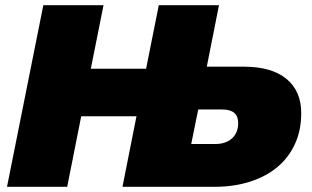

<svg xmlns="http://www.w3.org/2000/svg" viewBox="-20 -720 1203 740"><path d="M147 -700H379L330 -455H543L592 -700H824L777 -463H920Q1027 -463 1084 -416Q1141 -369 1141 -284Q1141 -218 1117 -165.5Q1093 -113 1049.5 -76.5Q1006 -40 944 -20Q882 0 807 0H452L506 -272H293L239 0H7ZM717 -165H810Q850 -165 874 -186.5Q898 -208 898 -246Q898 -298 837 -298H744Z"/></svg>

Font: Argentum Sans Black
Style: Italic
Weight: 900
Italic angle: -11°
Designer: Julieta Ulanovsky (font), Cristiano Sobral (main changes and remaster)
Foundry: Julieta Ulanovsky (font), Cristiano Sobral (main changes and remaster)
Version: Version 2.007;June 15, 2022;FontCreator 14.0.0.2814 64-bit; 